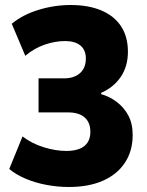

<svg xmlns="http://www.w3.org/2000/svg" viewBox="-20 -736 589 767"><path d="M255 11Q210 11 165 2.5Q120 -6 81.5 -22.5Q43 -39 17 -61L70 -191Q106 -163 154 -148Q202 -133 245 -133Q276 -133 297.5 -141.5Q319 -150 330 -167Q341 -184 341 -209Q341 -247 318 -267Q295 -287 252 -287H134V-423H237Q263 -423 282.5 -432.5Q302 -442 312.5 -459.5Q323 -477 323 -502Q323 -536 301.5 -554Q280 -572 240 -572Q200 -572 158 -557.5Q116 -543 81 -513L27 -641Q70 -677 133.5 -696.5Q197 -716 262 -716Q334 -716 385.5 -694Q437 -672 464 -630.5Q491 -589 491 -529Q491 -471 462.5 -429Q434 -387 384 -365V-360Q419 -350 447.5 -328Q476 -306 493 -274Q510 -242 510 -196Q510 -133 479 -86Q448 -39 391 -14Q334 11 255 11Z"/></svg>

Font: Nunito Sans 7pt SemiCondensed Black
Style: Regular
Weight: 900
Width: 4
Designer: Vernon Adams
Foundry: Vernon Adams
Version: Version 3.101;gftools[0.9.27]